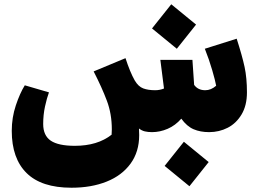

<svg xmlns="http://www.w3.org/2000/svg" viewBox="-20 -618 1220 898"><path d="M1135 -186Q1135 -125 1110 -83Q1085 -41 1045 -20.5Q1005 0 958 0Q917 0 885.5 -13.5Q854 -27 828 -63Q800 -31 764 -15.5Q728 0 691 0Q672 0 657.5 -3.5Q643 -7 630 -17Q631 -8 631 14Q631 92 590.5 147.5Q550 203 478.5 231.5Q407 260 315 260H314Q174 260 104.5 191.5Q35 123 35 -6Q35 -68 54 -125Q73 -182 96 -219L209 -186Q199 -159 190.5 -120Q182 -81 182 -38Q182 16 217.5 40Q253 64 330 64Q436 64 502 12Q503 4 503 -13Q503 -85 480 -146.5Q457 -208 418 -284L567 -346Q588 -281 610 -242Q627 -213 650 -204.5Q673 -196 706 -196Q727 -196 747 -204L730 -338H880L888 -221Q906 -196 940 -196Q967 -196 991 -217Q987 -240 972.5 -290Q958 -340 938 -390L1087 -437Q1113 -356 1124 -304.5Q1135 -253 1135 -186ZM750 158 840 45 956 140 866 253ZM691 -485 781 -598 897 -503 807 -390Z"/></svg>

Font: FiraGO Heavy
Style: Italic
Weight: 900
Italic angle: -8°
Designer: bBox Type GmbH
Foundry: bBox Type GmbH
Version: Version 1.001